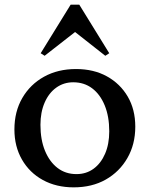

<svg xmlns="http://www.w3.org/2000/svg" viewBox="-20 -793 644 826"><path d="M297 13Q222 13 164.5 -18.5Q107 -50 74.5 -106.5Q42 -163 42 -236Q42 -313 76 -371.5Q110 -430 169.5 -463Q229 -496 307 -496Q383 -496 440 -464.5Q497 -433 529.5 -377.5Q562 -322 562 -248Q562 -172 528 -113Q494 -54 435 -20.5Q376 13 297 13ZM309 -44Q351 -44 382.5 -67Q414 -90 432 -131.5Q450 -173 450 -228Q450 -292 430.5 -339.5Q411 -387 376.5 -413Q342 -439 295 -439Q254 -439 222 -416Q190 -393 172 -351.5Q154 -310 154 -256Q154 -192 173.5 -144.5Q193 -97 227.5 -70.5Q262 -44 309 -44ZM172 -553 155 -564 284 -773H321L450 -564L433 -553L297 -660H309Z"/></svg>

Font: Platypi Light
Style: Regular
Weight: 400
Version: Version 1.200